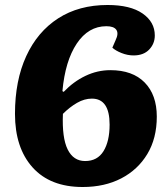

<svg xmlns="http://www.w3.org/2000/svg" viewBox="-20 -735 674 769"><path d="M311 14Q181 14 110.5 -64.5Q40 -143 40 -279Q40 -412 85 -510Q130 -608 213 -661.5Q296 -715 411 -715Q502 -715 551 -681Q600 -647 600 -593Q600 -560 577.5 -536.5Q555 -513 515 -513Q491 -513 467 -522.5Q443 -532 430 -544L443 -574Q456 -601 446 -615.5Q436 -630 406 -630Q334 -630 287.5 -560.5Q241 -491 230 -370L235 -367Q274 -408 322 -431Q370 -454 422 -454Q511 -454 559.5 -404.5Q608 -355 608 -268Q608 -181 570 -118Q532 -55 465.5 -20.5Q399 14 311 14ZM321 -90Q370 -90 394.5 -129.5Q419 -169 419 -236Q419 -340 348 -340Q318 -340 288.5 -323Q259 -306 232 -279Q228 -183 251 -136.5Q274 -90 321 -90Z"/></svg>

Font: Literata 12pt ExtraBold
Style: Italic
Weight: 800
Italic angle: -2°
Designer: Latin by Veronika Burian and Jose Scaglione. Greek by Irene Vlachou. Cyrillic by Vera Evstafieva
Foundry: TypeTogether
Version: Version 3.002